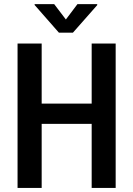

<svg xmlns="http://www.w3.org/2000/svg" viewBox="-20 -925 657 945"><path d="M456.5 -415V-315.4H157.2V-415ZM185.1 -710.9V0H66.4V-710.9ZM549.3 -710.9V0H431.2V-710.9ZM246.6 -904.8 304.2 -829.1 361.3 -904.8H458.5V-899.9L338.9 -764.2H270L150.4 -900.4V-904.8Z"/></svg>

Font: Roboto Condensed Medium
Style: Regular
Weight: 500
Designer: Christian Robertson
Foundry: Google
Version: Version 3.0